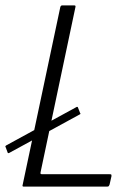

<svg xmlns="http://www.w3.org/2000/svg" viewBox="-36 -693 508 713"><path d="M52 0Q46 0 48 -6L188 -667Q190 -673 195 -673H239Q243 -673 244 -671.5Q245 -670 244 -666L115 -55Q114 -51 114.5 -48.5Q115 -46 120 -46H371Q376 -46 377 -45Q378 -44 378 -39L371 -8Q369 -3 367.5 -1.5Q366 0 361 0ZM-2 -125Q-4 -124 -5.5 -124.5Q-7 -125 -7 -125L-16 -149Q-17 -150 -13 -153L249 -296Q251 -297 253 -295L262 -272Q265 -270 260 -268Z"/></svg>

Font: Glory Thin Light
Style: Italic
Weight: 300
Italic angle: -12°
Version: Version 1.011